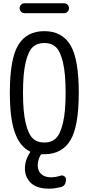

<svg xmlns="http://www.w3.org/2000/svg" viewBox="-20 -930 540 1170"><path d="M129.9 -910.2H370.1Q382.8 -910.2 391.6 -901.4Q400.4 -892.6 400.4 -879.9Q400.4 -867.2 391.6 -858.4Q382.8 -849.6 370.1 -849.6H129.9Q117.2 -849.6 108.4 -858.4Q99.6 -867.2 99.6 -879.9Q99.6 -892.6 108.4 -901.4Q117.2 -910.2 129.9 -910.2ZM320.8 -642.6Q293.9 -668 250 -668Q206.1 -668 179.2 -642.6Q152.3 -617.2 136.2 -549.3Q120.1 -481.4 120.1 -365.2Q120.1 -249 136.2 -181.2Q152.3 -113.3 179.2 -87.4Q206.1 -61.5 250 -61.5Q293.9 -61.5 320.8 -87.4Q347.7 -113.3 363.8 -181.2Q379.9 -249 379.9 -365.2Q379.9 -481.4 363.8 -549.3Q347.7 -617.2 320.8 -642.6ZM163.1 -6.8Q101.6 -36.1 70.8 -121.6Q40 -207 40 -365.2Q40 -571.3 91.3 -655.8Q142.6 -740.2 250 -740.2Q357.4 -740.2 408.7 -655.8Q460 -571.3 460 -365.2Q460 -159.2 408.7 -74.7Q357.4 9.8 250 9.8H236.3Q230.5 9.8 228.5 12.7Q210 44.9 210 77.1Q210 111.3 231.4 130.9Q252.9 150.4 290 150.4Q319.3 150.4 348.6 140.6Q360.4 136.7 371.1 143.6Q381.8 150.4 381.8 163.1V165Q381.8 203.1 348.6 210.9Q308.6 219.7 280.3 219.7Q204.1 219.7 168 184.6Q131.8 149.4 131.8 96.7Q131.8 45.9 163.1 -1Q165 -5.9 163.1 -6.8Z"/></svg>

Font: Rounded-L Mgen+ 2m regular
Style: Regular
Weight: 400
Designer: [Source Han Sans]
Ryoko NISHIZUKA  (kana & ideographs); Paul D. Hunt (Latin, Greek & Cyrillic); Wenlong ZHANG  (bopomofo
Version: Version 1.059.20150602